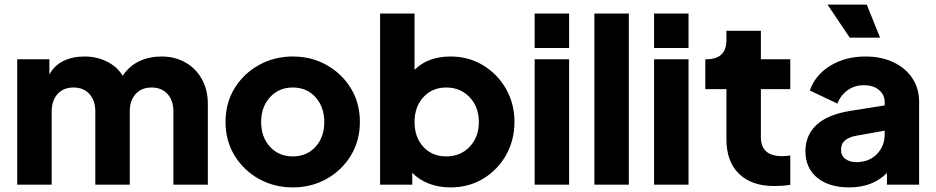

<svg xmlns="http://www.w3.org/2000/svg" viewBox="-20 -804 4077 836"><path d="M55 0H205V-319Q205 -366 230.5 -394.5Q256 -423 300 -423Q344 -423 369.5 -394.5Q395 -366 395 -319V0H545V-319Q545 -366 570.5 -394.5Q596 -423 640 -423Q684 -423 709.5 -394.5Q735 -366 735 -319V0H885V-351Q885 -413 859 -459.5Q833 -506 787.5 -532Q742 -558 683 -558Q630 -558 586.5 -537.5Q543 -517 514 -474Q491 -513 446.5 -535.5Q402 -558 348 -558Q296 -558 256 -538.5Q216 -519 195 -479V-546H55Z M1255 12Q1336 12 1402 -25Q1468 -62 1507.5 -126.5Q1547 -191 1547 -273Q1547 -356 1507.5 -420Q1468 -484 1402 -521Q1336 -558 1255 -558Q1174 -558 1107.5 -521Q1041 -484 1001.5 -420Q962 -356 962 -273Q962 -191 1001.5 -126.5Q1041 -62 1107.5 -25Q1174 12 1255 12ZM1255 -123Q1194 -123 1155.5 -165Q1117 -207 1117 -273Q1117 -338 1155.5 -380.5Q1194 -423 1255 -423Q1316 -423 1354 -380.5Q1392 -338 1392 -273Q1392 -207 1354 -165Q1316 -123 1255 -123Z M1941 12Q2021 12 2084 -26Q2147 -64 2183.5 -129Q2220 -194 2220 -273Q2220 -353 2183 -417.5Q2146 -482 2083 -520Q2020 -558 1942 -558Q1843 -558 1785 -500V-745H1635V0H1775V-52Q1804 -21 1847.5 -4.5Q1891 12 1941 12ZM1923 -123Q1862 -123 1823.5 -164.5Q1785 -206 1785 -273Q1785 -339 1823.5 -381Q1862 -423 1923 -423Q1985 -423 2025 -380.5Q2065 -338 2065 -273Q2065 -207 2025 -165Q1985 -123 1923 -123Z M2308 -595H2458V-745H2308ZM2308 0H2458V-546H2308Z M2568 0H2718V-745H2568Z M2828 -595H2978V-745H2828ZM2828 0H2978V-546H2828Z M3351 6Q3388 6 3421 1V-127Q3400 -124 3386 -124Q3293 -124 3293 -207V-416H3421V-546H3293V-670H3143V-630Q3143 -546 3056 -546H3051V-416H3143V-197Q3143 -101 3197.5 -47.5Q3252 6 3351 6Z M3678 12Q3780 12 3842 -51V0H3982V-360Q3982 -419 3952.5 -463.5Q3923 -508 3870 -533Q3817 -558 3748 -558Q3661 -558 3595.5 -518Q3530 -478 3506 -410L3626 -353Q3640 -389 3670.5 -411Q3701 -433 3741 -433Q3783 -433 3807.5 -412Q3832 -391 3832 -360V-345L3681 -321Q3583 -305 3535 -260Q3487 -215 3487 -146Q3487 -72 3538.5 -30Q3590 12 3678 12ZM3642 -151Q3642 -178 3659 -192.5Q3676 -207 3708 -213L3832 -235V-218Q3832 -168 3798 -133Q3764 -98 3708 -98Q3680 -98 3661 -112Q3642 -126 3642 -151ZM3680 -640H3812L3754 -784H3583Z"/></svg>

Font: Plus Jakarta Sans ExtraBold
Style: Regular
Weight: 800
Designer: Gumpita Rahayu
Foundry: Tokotype
Version: Version 2.004; ttfautohint (v1.8.3)